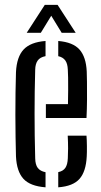

<svg xmlns="http://www.w3.org/2000/svg" viewBox="-20 -778 424 804"><path d="M46.9 -122.9Q45.9 -158.9 45.2 -203.6Q44.4 -248.3 44.4 -296.5Q44.4 -344.7 45 -390.9Q45.5 -437.1 46.9 -475.9Q50 -540 79.1 -570.9Q108.1 -601.7 170.7 -606.4V-542.9Q147.5 -538.4 137.7 -524.3Q127.9 -510.2 127.4 -486Q125.9 -440.1 125.4 -394.4Q124.8 -348.7 124.8 -302.9Q124.8 -257 125.4 -210.2Q125.9 -163.3 127.4 -115Q127.9 -88.1 138.3 -74.6Q148.8 -61.1 170.7 -56.9V6.4Q106.3 1.6 78.1 -29.2Q49.9 -60.1 46.9 -122.9ZM223.9 6.4V-57.2Q244.4 -61.4 253.7 -75.2Q263 -88.9 264 -115.5Q265 -130.5 265.1 -156.1Q265.1 -181.7 263.6 -209.8H342.2Q343.6 -193.1 343.9 -166.1Q344.2 -139 343.2 -122.9Q340.1 -59.9 313.1 -29.1Q286.1 1.8 223.9 6.4ZM172.1 -284V-342H264.6Q265.4 -371 265.4 -400.6Q265.4 -430.3 265.2 -453.3Q264.9 -476.4 264 -486Q263.1 -511.9 253.1 -525.3Q243.1 -538.6 223.9 -542.8V-606.4Q285.7 -601.3 313 -570.4Q340.4 -539.5 343.2 -478.5Q343.7 -467.3 344.2 -434.9Q344.6 -402.5 344.4 -361.7Q344.1 -321 342.2 -284ZM91.8 -640.6 167.6 -757.7H221.1L297 -640.6H238.3L194.6 -712L150.9 -640.6Z"/></svg>

Font: Big Shoulders Stencil Text Thin
Style: Regular
Weight: 100
Designer: Patric King
Foundry: XO Type Co
Version: Version 2.001